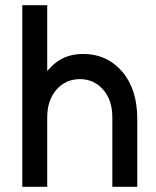

<svg xmlns="http://www.w3.org/2000/svg" viewBox="-20 -720 602 740"><path d="M509 0V-264Q509 -319 494.5 -364.5Q480 -410 451 -444Q392 -512 300 -512Q222 -512 174 -459Q171 -456 168 -453Q165 -450 162 -446V-700H66V0H162V-267Q162 -334 198 -375Q234 -415 288 -415Q342 -415 377 -375Q413 -335 413 -267V0Z"/></svg>

Font: Unageo
Style: Medium
Weight: 500
Designer: Richard Sepsi
Foundry: Richard Sepsi
Version: Version 2.000